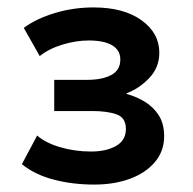

<svg xmlns="http://www.w3.org/2000/svg" viewBox="-20 -730 520 517"><path d="M234 -233Q175 -233 124 -246.5Q73 -260 39 -288L80 -365Q103 -345 142.5 -333.5Q182 -322 225 -322Q266 -322 292.5 -337Q319 -352 319 -383Q319 -413 294 -422Q269 -431 229 -431H126V-515H215Q255 -515 279.5 -528Q304 -541 304 -570Q304 -595 282 -608Q260 -621 219 -621Q185 -621 148.5 -610Q112 -599 87 -579L44 -655Q78 -680 128 -695Q178 -710 232 -710Q313 -710 361 -675.5Q409 -641 409 -588Q409 -548 381.5 -519.5Q354 -491 321 -479V-477Q347 -470 370 -456Q393 -442 407.5 -419.5Q422 -397 422 -363Q422 -323 397 -293.5Q372 -264 329.5 -248.5Q287 -233 234 -233Z"/></svg>

Font: Nunito Sans 7pt
Style: Bold
Weight: 700
Designer: Vernon Adams
Foundry: Vernon Adams
Version: Version 3.101;gftools[0.9.27]